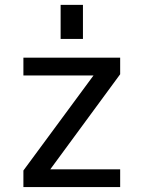

<svg xmlns="http://www.w3.org/2000/svg" viewBox="-20 -759 576 781"><path d="M226.6 -600.6V-739.3H317.4V-600.6ZM75.2 -524.4H468.8V-457L184.6 -70.3H468.8V2H75.2V-65.4L360.4 -452.1H75.2Z"/></svg>

Font: irohakakuC Regular
Style: Regular
Weight: 400
Designer: [Source Han Sans]
Ryoko NISHIZUKA Ë•øÂ°öÊ∂ºÂ≠ê (kana & ideographs); Paul D. Hunt (Latin, Greek & Cyrillic); Wenlong ZHAN
Version: Version 1.001.20160904